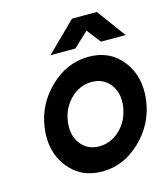

<svg xmlns="http://www.w3.org/2000/svg" viewBox="-107 -784 765 879"><g transform="rotate(-15 275.0 -344.0)"><path d="M178 -564H296L366 -630L417 -564H534L434 -700H316ZM327 -397Q384 -397 416 -354Q447 -312 438 -250Q433 -219 421 -193.5Q409 -168 387 -146Q343 -103 286 -103Q230 -103 198 -146Q167 -189 176 -250Q180 -281 193 -307Q206 -333 227 -354Q271 -397 327 -397ZM344 -512Q242 -512 162 -436Q81 -359 66 -250Q51 -141 109 -65Q168 12 270 12Q372 12 452 -65Q532 -141 547 -250Q562 -360 504 -436Q446 -512 344 -512Z"/></g></svg>

Font: Unageo
Style: SemiBold-Italic
Weight: 600
Designer: Richard Sepsi
Foundry: Richard Sepsi
Version: Version 2.000